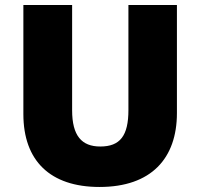

<svg xmlns="http://www.w3.org/2000/svg" viewBox="-20 -734 797 764"><path d="M684 -284V-714H491V-296C491 -194 458 -151 379 -151C305 -151 267 -194 267 -295V-714H73V-280C73 -95 179 10 376 10C582 10 684 -104 684 -284Z"/></svg>

Font: Noto Sans Arabic UI Bk
Style: Regular
Weight: 900
Designer: Monotype Design Team, Nadine Chahine and Nizar Qandah
Foundry: Monotype Imaging Inc.
Version: Version 2.010